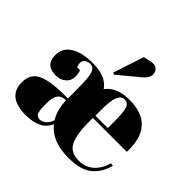

<svg xmlns="http://www.w3.org/2000/svg" viewBox="-179 -927 1129 1129"><g transform="rotate(45 386.0 -362.5)"><path d="M279 -237V-312Q279 -407 268.5 -439.5Q258 -472 228 -472Q210 -472 195.5 -462.5Q181 -453 181 -432Q181 -420 187 -403H212Q220 -382 220 -358Q220 -323 195 -301.5Q170 -280 132 -280Q46 -280 46 -363Q46 -424 98 -455Q150 -486 237 -486Q346 -486 389 -423Q436 -486 541 -486Q755 -486 746 -258H464V-219Q464 -121 489 -71Q514 -21 582 -21Q637 -21 674 -53.5Q711 -86 728 -145L746 -142Q727 -70 677.5 -30Q628 10 529 10Q390 10 328 -70Q294 10 173 10Q20 10 20 -111Q20 -182 76.5 -208.5Q133 -235 250 -235H279ZM465 -278H568V-327Q568 -408 558.5 -437.5Q549 -467 519 -467Q492 -467 478.5 -435.5Q465 -404 465 -327ZM249 -30Q266 -30 285.5 -44.5Q305 -59 314 -89Q282 -141 279 -218V-219H272Q210 -219 210 -128V-112Q210 -62 219.5 -46Q229 -30 249 -30ZM360 -532 423 -723 470 -733Q501 -740 517.5 -725.5Q534 -711 534 -689Q534 -662 505 -636L371 -525Z"/></g></svg>

Font: Abril Fatface
Style: Regular
Weight: 400
Designer: Veronika Burian, Jos Scaglione
Foundry: TypeTogether
Version: Version 1.001